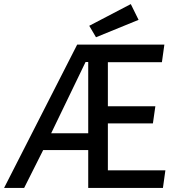

<svg xmlns="http://www.w3.org/2000/svg" viewBox="-40 -918 853 938"><path d="M487 -614V-399H719L707 -315H487V-86H768L756 0H391V-185H171L78 0H-20L337 -700H763L751 -614ZM599 -898 637 -821 429 -736 396 -792ZM391 -267V-615H378L210 -267Z"/></svg>

Font: Magra
Style: Regular
Weight: 400
Designer: Viviana Monsalve
Foundry: Viviana Monsalve
Version: Version 1.001